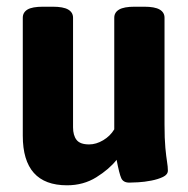

<svg xmlns="http://www.w3.org/2000/svg" viewBox="-20 -545 560 573"><path d="M180 8Q48 8 48 -140V-492Q48 -508 62 -516.5Q76 -525 109 -525H137Q169 -525 183.5 -516.5Q198 -508 198 -492V-165Q198 -141 208.5 -127.5Q219 -114 246 -114Q267 -114 288 -126.5Q309 -139 321 -159V-492Q321 -508 335.5 -516.5Q350 -525 382 -525H410Q442 -525 456.5 -516.5Q471 -508 471 -492V-174Q471 -130 473.5 -104Q476 -78 478.5 -62.5Q481 -47 481 -36Q481 -24 466.5 -17Q452 -10 431.5 -6Q411 -2 392.5 -1Q374 0 366 0Q348 0 342 -13Q336 -26 328 -68Q306 -40 267.5 -16Q229 8 180 8Z"/></svg>

Font: Asap Semi Condensed
Style: Bold
Weight: 700
Width: 4
Designer: Pablo Cosgaya
Foundry: Omnibus-Type
Version: Version 3.001; ttfautohint (v1.8.4.7-5d5b)